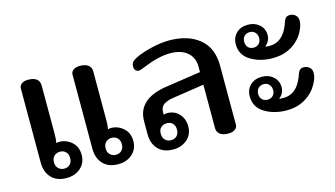

<svg xmlns="http://www.w3.org/2000/svg" viewBox="-70 -790 1798 1030"><g transform="rotate(-15 829.0 -275.5)"><path d="M79 -106V-517Q79 -533 92 -543Q105 -553 128 -553Q159 -553 175 -540.5Q191 -528 191 -505V-235Q191 -206 187 -185Q195 -188 203 -188Q242 -188 272 -161.5Q302 -135 302 -90Q302 -45 271 -17.5Q240 10 193 10Q138 10 108.5 -22Q79 -54 79 -106ZM366 -106V-517Q366 -533 379 -543Q392 -553 415 -553Q446 -553 462 -540.5Q478 -528 478 -505V-235Q478 -206 474 -185Q482 -188 490 -188Q529 -188 559 -161.5Q589 -135 589 -90Q589 -45 558 -17.5Q527 10 480 10Q425 10 395.5 -22Q366 -54 366 -106ZM238 -89Q238 -111 225.5 -123.5Q213 -136 194 -136Q174 -136 161 -123.5Q148 -111 148 -89Q148 -67 161 -54.5Q174 -42 194 -42Q213 -42 225.5 -54.5Q238 -67 238 -89ZM525 -89Q525 -111 512.5 -123.5Q500 -136 481 -136Q461 -136 448 -123.5Q435 -111 435 -89Q435 -67 448 -54.5Q461 -42 481 -42Q500 -42 512.5 -54.5Q525 -67 525 -89Z M672 -104V-176Q672 -301 836 -325L1030 -354V-384Q1030 -435 995.5 -464Q961 -493 901 -493Q837 -493 752 -458Q749 -457 735.5 -451.5Q722 -446 715 -446Q707 -446 699 -452.5Q691 -459 691 -476Q691 -492 699.5 -501Q708 -510 725 -518Q759 -535 813.5 -548Q868 -561 912 -561Q1017 -561 1080 -510Q1143 -459 1143 -359V-31Q1143 -16 1129.5 -6Q1116 4 1093 4Q1062 4 1046 -8.5Q1030 -21 1030 -44V-284L859 -258Q822 -253 802.5 -239.5Q783 -226 783 -198V-183Q792 -187 801 -187Q843 -187 868.5 -159Q894 -131 894 -90Q894 -45 863 -17.5Q832 10 785 10Q731 10 701.5 -21.5Q672 -53 672 -104ZM831 -88Q831 -111 818.5 -123Q806 -135 787 -135Q766 -135 753.5 -123Q741 -111 741 -88Q741 -66 754 -53.5Q767 -41 787 -41Q806 -41 818.5 -53.5Q831 -66 831 -88Z M1254 -447Q1254 -486 1279 -509.5Q1304 -533 1343 -533Q1381 -533 1406.5 -510.5Q1432 -488 1432 -452Q1432 -436 1424.5 -421Q1417 -406 1405 -398V-395Q1413 -393 1428 -393Q1501 -393 1535 -482Q1536 -486 1541 -499.5Q1546 -513 1553.5 -519Q1561 -525 1573 -525Q1592 -525 1605 -513.5Q1618 -502 1618 -482Q1618 -455 1599 -420Q1574 -376 1530 -350.5Q1486 -325 1427 -325Q1358 -325 1306 -356.5Q1254 -388 1254 -447ZM1384 -449Q1384 -468 1372.5 -480Q1361 -492 1343 -492Q1324 -492 1312.5 -480.5Q1301 -469 1301 -449Q1301 -429 1312.5 -417.5Q1324 -406 1343 -406Q1361 -406 1372.5 -418Q1384 -430 1384 -449ZM1254 -158Q1254 -197 1279 -220.5Q1304 -244 1343 -244Q1381 -244 1406.5 -221Q1432 -198 1432 -163Q1432 -146 1424.5 -131Q1417 -116 1405 -108V-105Q1413 -104 1428 -104Q1501 -104 1535 -193Q1536 -197 1541 -210Q1546 -223 1553.5 -229Q1561 -235 1573 -235Q1592 -235 1605 -223.5Q1618 -212 1618 -193Q1618 -176 1613 -162Q1608 -148 1599 -131Q1574 -87 1530 -61Q1486 -35 1427 -35Q1358 -35 1306 -66.5Q1254 -98 1254 -158ZM1384 -159Q1384 -179 1372.5 -191Q1361 -203 1343 -203Q1324 -203 1312.5 -191Q1301 -179 1301 -159Q1301 -140 1312.5 -128.5Q1324 -117 1343 -117Q1361 -117 1372.5 -128.5Q1384 -140 1384 -159Z"/></g></svg>

Font: Maitree Semibold
Style: Regular
Weight: 600
Designer: CadsonDemak Team
Foundry: CadsonDemak
Version: Version 1.000